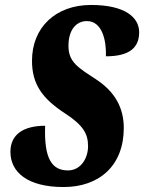

<svg xmlns="http://www.w3.org/2000/svg" viewBox="-20 -744 581 774"><path d="M236 10C381 10 479 -77 479 -228C479 -309 444 -374 366 -425C294 -472 256 -494 256 -559C256 -626 289 -659 330 -659C393 -659 409 -579 407 -517C502 -517 541 -552 541 -614C541 -674 484 -724 347 -724C205 -724 109 -634 109 -499C109 -405 150 -347 242 -287C314 -240 335 -206 335 -155C335 -105 305 -57 254 -57C190 -57 157 -103 162 -237C76 -237 22 -203 22 -132C22 -50 91 10 236 10Z"/></svg>

Font: Noto Serif ExtraCondensed Black
Style: Italic
Weight: 900
Width: 2
Italic angle: -12°
Designer: Monotype Design Team
Foundry: Monotype Imaging Inc.
Version: Version 2.014